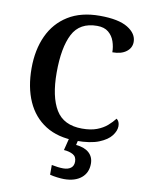

<svg xmlns="http://www.w3.org/2000/svg" viewBox="-102 -796 852 1108"><g transform="rotate(10 324.0 -242.0)"><path d="M382 10Q274 10 201.5 -36Q129 -82 92.5 -164.5Q56 -247 56 -358Q56 -466 94 -548.5Q132 -631 207 -677.5Q282 -724 392 -724Q502 -724 556 -691Q610 -658 610 -609Q610 -574 580.5 -551.5Q551 -529 499 -529Q499 -561 488.5 -592Q478 -623 453.5 -643.5Q429 -664 387 -664Q285 -664 244 -584.5Q203 -505 203 -358Q203 -217 249 -141Q295 -65 403 -65Q454 -65 489.5 -78.5Q525 -92 549 -113Q573 -134 590 -156Q608 -143 608 -115Q608 -88 586 -59Q564 -30 514.5 -10Q465 10 382 10ZM351 240Q335 240 310.5 237Q286 234 268 229V172Q306 180 336 180Q364 180 380.5 167.5Q397 155 397 130Q397 101 375.5 89Q354 77 322 75L343 -9H396L386 34Q435 38 462 62Q489 86 489 126Q489 179 452 209.5Q415 240 351 240Z"/></g></svg>

Font: Noto Serif Malayalam SemiBold
Style: Regular
Weight: 600
Designer: Indian type Foundry, Jelle Bosma, Monotype Design Team
Foundry: Monotype Imaging Inc.
Version: Version 2.104; ttfautohint (v1.8.4.7-5d5b)